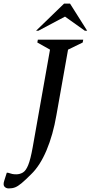

<svg xmlns="http://www.w3.org/2000/svg" viewBox="-85 -882 508 1075"><path d="M-36 173Q-51 173 -60 163Q-69 153 -61 129L-47 85H-41Q-26 90 -16.5 92Q-7 94 6 94Q26 94 43 84Q60 74 73 42Q86 10 98 -57L195 -604L124 -644L127 -660H381L378 -644L296 -604L231 -238Q212 -127 175.5 -40.5Q139 46 89 94Q56 127 35.5 144Q15 161 -0.5 167Q-16 173 -36 173ZM117 -710 274 -862H307L403 -710H390L279 -789L130 -710Z"/></svg>

Font: Spectral Medium
Style: Italic
Weight: 500
Italic angle: -10°
Designer: Jean-Baptiste Levee
Foundry: Production Type
Version: Version 2.001